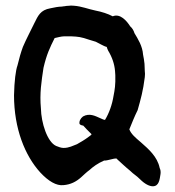

<svg xmlns="http://www.w3.org/2000/svg" viewBox="-20 -680 610 671"><path d="M29 -347C29 -231 67 -136 121 -77C149 -47 177 -30 202 -33C227 -35 246 -45 263 -60C273 -69 282 -78 293 -86C305 -97 321 -109 344 -119C356 -118 376 -127 387 -126C388 -126 388 -125 390 -123C400 -114 420 -95 435 -83C448 -70 455 -68 470 -53C486 -37 502 -29 514 -29C536 -29 538 -53 541 -72C542 -80 541 -87 538 -93C530 -133 498 -160 472 -183C453 -199 438 -212 432 -228C441 -250 450 -273 461 -295C472 -334 480 -362 486 -410C487 -418 487 -426 486 -432C486 -441 485 -449 485 -457C484 -468 482 -479 480 -489C478 -519 462 -544 450 -564C447 -574 442 -582 435 -588C423 -607 400 -634 374 -623C357 -632 335 -639 314 -643C289 -648 266 -658 238 -660C233 -660 228 -661 223 -660C216 -660 210 -659 204 -658C202 -658 199 -658 197 -657C184 -657 170 -654 156 -651C121 -645 113 -625 100 -599C87 -572 72 -544 60 -516C53 -497 47 -476 41 -451C35 -435 30 -396 29 -347ZM123 -301C118 -354 125 -396 132 -443C143 -490 154 -513 171 -547C181 -549 194 -553 204 -553H229C253 -552 263 -551 292 -541C300 -539 307 -536 315 -534C324 -530 343 -518 353 -516C354 -512 356 -507 358 -503C372 -480 380 -456 382 -432C382 -427 383 -422 383 -417C384 -384 381 -366 377 -346C372 -314 361 -284 347 -261C343 -261 337 -264 328 -268C314 -274 293 -286 270 -273C261 -266 256 -256 258 -247C260 -244 264 -242 271 -241C275 -237 277 -234 283 -228L300 -211C300 -209 293 -204 290 -202C277 -192 263 -184 249 -176C235 -171 222 -163 202 -163C193 -163 184 -167 176 -170C145 -184 124 -251 123 -301Z"/></svg>

Font: Vapor
Style: Regular
Weight: 400
Foundry: Cannot Into Space Fonts
Version: Version 0.179